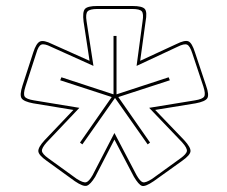

<svg xmlns="http://www.w3.org/2000/svg" viewBox="-20 -750 758 641"><path d="M493 -145Q465 -126 454 -129.5Q443 -133 427 -160L362 -284L298 -160Q282 -134 270 -130Q258 -126 230 -145L136 -213Q109 -232 108 -245Q107 -258 129 -282L225 -383L91 -405Q59 -411 52 -422Q45 -433 55 -464L91 -575Q101 -606 113.5 -611.5Q126 -617 154 -603L279 -547L259 -678Q255 -710 263.5 -720Q272 -730 305 -730H422Q455 -730 463.5 -720Q472 -710 466 -678L448 -547L569 -603Q597 -617 609 -612Q621 -607 631 -575L668 -464Q679 -433 672 -422Q665 -411 633 -405L498 -383L595 -282Q617 -258 616 -245Q615 -232 588 -213ZM289 -165 362 -306 436 -165Q448 -144 457 -141.5Q466 -139 488 -153L582 -221Q603 -236 604 -246Q605 -256 588 -275L478 -390L631 -415Q656 -419 661.5 -427.5Q667 -436 659 -461L622 -572Q614 -597 604.5 -601Q595 -605 573 -594L436 -530L456 -679Q460 -704 453.5 -712Q447 -720 422 -720H305Q280 -720 272.5 -712Q265 -704 269 -679L292 -530L150 -594Q128 -605 118 -601Q108 -597 101 -572L65 -461Q57 -436 62.5 -427.5Q68 -419 93 -415L245 -390L136 -275Q119 -256 120 -246Q121 -236 142 -221L236 -153Q258 -139 267.5 -141.5Q277 -144 289 -165ZM473 -268 364 -423 255 -268 247 -274 353 -426 181 -482 185 -492 359 -435V-630H369V-435L543 -492L547 -482L375 -426L481 -274Z"/></svg>

Font: Bungee Outline
Style: Regular
Weight: 400
Designer: David Jonathan Ross
Foundry: David Jonathan Ross
Version: Version 1.000;PS 1.0;hotconv 1.0.72;makeotf.lib2.5.5900